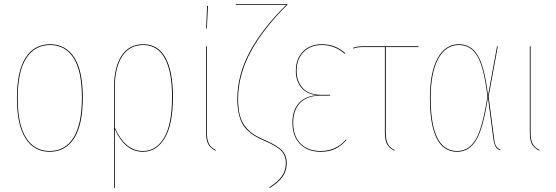

<svg xmlns="http://www.w3.org/2000/svg" viewBox="-20 -748 2772 958"><path d="M393.1 -262.2Q393.1 -125.5 349.9 -58.1Q306.6 9.3 228 9.3Q149.9 9.3 107.2 -57.9Q64.5 -125 64.5 -258.3Q64.5 -394.5 108.4 -460.9Q152.3 -527.3 230 -527.3Q307.6 -527.3 350.3 -461.4Q393.1 -395.5 393.1 -262.2ZM68.4 -258.3Q68.4 -126.5 110.1 -60.5Q151.9 5.4 228 5.4Q304.7 5.4 346.7 -61Q388.7 -127.4 388.7 -262.2Q388.7 -393.6 347.2 -458.5Q305.7 -523.4 230 -523.4Q154.3 -523.4 111.3 -458Q68.4 -392.6 68.4 -258.3Z M694.8 -527.3Q767.6 -527.3 805.2 -460.7Q842.8 -394 842.8 -264.2Q842.8 -127 802 -58.8Q761.2 9.3 692.9 9.3Q604 9.3 552.7 -104V190.4H548.8V-309.1Q548.8 -411.6 586.4 -469.5Q624 -527.3 694.8 -527.3ZM692.9 5.4Q759.8 5.4 799.1 -61.3Q838.4 -127.9 838.4 -264.2Q838.4 -392.6 801.8 -458Q765.1 -523.4 694.8 -523.4Q626 -523.4 589.4 -466.8Q552.7 -410.2 552.7 -308.6V-111.3Q604.5 5.4 692.9 5.4Z M1013.2 -718.8H1017.6L1012.2 -605.5H1008.8ZM1012.2 -517.1V-87.9Q1012.2 -52.2 1021.7 -32.2Q1031.2 -12.2 1057.1 0.5L1055.2 3.9Q1027.8 -10.7 1018.1 -30.5Q1008.3 -50.3 1008.3 -87.9V-517.1Z M1413.6 -727.5 1414.1 -724.6Q1293 -605 1230.5 -488.8Q1168 -372.6 1168 -253.9Q1168 -208 1176.3 -174.8Q1184.6 -141.6 1202.1 -118.7Q1219.7 -95.7 1241.2 -80.8Q1262.7 -65.9 1294.9 -52.2Q1362.3 -23.4 1386.5 2Q1410.6 27.3 1410.6 65.9Q1410.6 105 1389.4 134.3Q1368.2 163.6 1325.2 190.4L1323.2 187Q1364.7 160.6 1385.5 132.3Q1406.2 104 1406.2 65.9Q1406.2 28.8 1383.3 4.4Q1360.4 -20 1293.9 -48.3Q1267.6 -59.6 1249.3 -70.8Q1231 -82 1213.9 -98.6Q1196.8 -115.2 1186.5 -136Q1176.3 -156.7 1170.2 -186.3Q1164.1 -215.8 1164.1 -253.9Q1164.1 -373.5 1226.1 -489.3Q1288.1 -605 1408.2 -723.6H1326.7H1156.2L1156.7 -727.5Z M1586.4 -527.3Q1653.8 -527.3 1703.1 -482.4L1700.2 -479.5Q1650.4 -523.4 1586.4 -523.4Q1529.3 -523.4 1494.6 -488.5Q1460 -453.6 1460 -394Q1460 -341.8 1491 -308.3Q1522 -274.9 1581.1 -274.9H1627.4L1627 -271H1580.1Q1513.7 -271 1478.3 -235.4Q1442.9 -199.7 1442.9 -136.2Q1442.9 -68.8 1479.7 -31.7Q1516.6 5.4 1579.6 5.4Q1657.7 5.4 1706.5 -52.2L1708.5 -49.3Q1683.6 -20.5 1653.1 -5.6Q1622.6 9.3 1579.6 9.3Q1515.6 9.3 1477.3 -29.3Q1439 -67.9 1439 -136.2Q1439 -198.7 1471.9 -234.1Q1504.9 -269.5 1562.5 -272.9Q1511.7 -277.8 1483.9 -310.5Q1456.1 -343.3 1456.1 -394Q1456.1 -455.1 1491.9 -491.2Q1527.8 -527.3 1586.4 -527.3Z M2068.4 -513.2H1904.8V-87.9Q1904.8 -51.8 1914.1 -32Q1923.3 -12.2 1949.2 0.5L1947.8 3.9Q1919.9 -10.7 1910.2 -30.5Q1900.4 -50.3 1900.4 -87.9V-513.2H1793Q1758.8 -513.2 1743.2 -505.4L1741.7 -508.8Q1758.3 -517.1 1793 -517.1H2068.4Z M2269.5 -527.3Q2331.1 -527.3 2364.7 -469.7Q2398.4 -412.1 2415 -271.5L2460 -517.1H2463.9L2418 -267.1L2444.8 -61Q2448.2 -30.8 2455.1 -19.5Q2461.9 -8.3 2476.6 -1.5L2476.1 2Q2465.3 -2.9 2460 -7.1Q2454.6 -11.2 2449.2 -24.2Q2443.8 -37.1 2440.9 -60.1L2414.6 -261.7Q2392.1 -111.8 2357.2 -51.3Q2322.3 9.3 2260.7 9.3Q2125 9.3 2125 -259.3Q2125 -386.2 2163.3 -456.8Q2201.7 -527.3 2269.5 -527.3ZM2269.5 -523.4Q2203.6 -523.4 2166.3 -454.3Q2128.9 -385.3 2128.9 -259.3Q2128.9 5.4 2260.7 5.4Q2321.3 5.4 2355.2 -54.9Q2389.2 -115.2 2412.1 -267.1Q2395.5 -408.7 2362.8 -466.1Q2330.1 -523.4 2269.5 -523.4Z M2627.4 -517.1V-87.9Q2627.4 -52.2 2637 -32.2Q2646.5 -12.2 2672.4 0.5L2670.4 3.9Q2643.1 -10.7 2633.3 -30.5Q2623.5 -50.3 2623.5 -87.9V-517.1Z"/></svg>

Font: Fira Sans Compressed Four
Style: Regular
Weight: 100
Width: 1
Designer: Carrois Corporate & Edenspiekermann AG
Foundry: Carrois Corporate GbR & Edenspiekermann AG
Version: Version 4.203;PS 004.203;hotconv 1.0.88;makeotf.lib2.5.64775